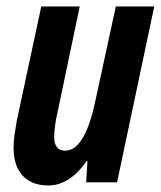

<svg xmlns="http://www.w3.org/2000/svg" viewBox="-20 -565 498 595"><path d="M129.9 9.8Q95.2 9.8 71 -4.2Q46.9 -18.1 34.4 -44.2Q22 -70.3 22 -106.9Q22 -125 25.1 -147.7Q28.3 -170.4 32.2 -191.9L107.9 -544.9H227.1L159.2 -221.2Q153.8 -198.7 150.9 -177.7Q147.9 -156.7 147.9 -140.1Q147.9 -120.6 156 -109.4Q164.1 -98.1 181.2 -98.1Q204.6 -98.1 222.4 -118.2Q240.2 -138.2 253.7 -174.3Q267.1 -210.4 276.9 -258.8L338.9 -544.9H458L342.8 0H247.1L251 -65.9H248Q232.4 -42.5 213.9 -25.6Q195.3 -8.8 174.3 0.5Q153.3 9.8 129.9 9.8Z"/></svg>

Font: Open Sans Condensed
Style: Italic
Weight: 400
Width: 3
Italic angle: -12°
Designer: Monotype Design Team
Foundry: Monotype Imaging Inc.
Version: Version 3.000